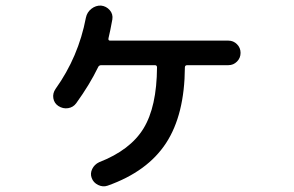

<svg xmlns="http://www.w3.org/2000/svg" viewBox="-20 -638 1040 680"><path d="M789.1 -494.1Q806.6 -494.1 819.3 -481.4Q832 -468.8 832 -450.7Q832 -432.6 819.3 -419.9Q806.6 -407.2 789.1 -407.2H643.6Q634.8 -407.2 634.8 -399.4Q633.8 -231.4 567.9 -130.9Q502 -30.3 361.3 19.5Q344.7 25.4 327.6 17.1Q310.5 8.8 304.7 -7.8Q298.8 -23.4 306.6 -39.6Q314.5 -55.7 331.1 -63.5Q441.4 -106.4 488.3 -183.1Q535.2 -259.8 536.1 -399.4Q536.1 -407.2 528.3 -407.2H338.9Q330.1 -407.2 327.1 -399.4Q297.9 -338.9 250 -272.5Q239.3 -257.8 221.2 -254.9Q203.1 -252 186.5 -262.7Q171.9 -272.5 168.9 -290Q166 -307.6 176.8 -323.2Q257.8 -436.5 284.2 -575.2Q288.1 -594.7 303.7 -606.9Q319.3 -619.1 337.9 -618.2Q356.4 -616.2 368.7 -602.1Q380.9 -587.9 377.9 -569.3Q370.1 -526.4 364.3 -502.9Q362.3 -494.1 370.1 -494.1Z"/></svg>

Font: Rounded Mgen+ 2p medium
Style: Regular
Weight: 500
Designer: [Source Han Sans]
Ryoko NISHIZUKA  (kana & ideographs); Paul D. Hunt (Latin, Greek & Cyrillic); Wenlong ZHANG  (bopomofo
Version: Version 1.059.20150602